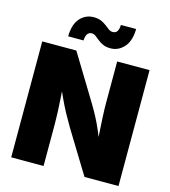

<svg xmlns="http://www.w3.org/2000/svg" viewBox="-134 -1057 1033 1164"><g transform="rotate(15 382.0 -475.0)"><path d="M45.4 0V-727.5H259.3L433.1 -441.9Q453.6 -407.7 472.9 -371.6Q492.2 -335.4 510.7 -292Q529.3 -248.5 547.9 -193.8L529.8 -184.1Q527.3 -223.6 523.9 -275.4Q520.5 -327.1 518.1 -377.2Q515.6 -427.2 515.6 -460.9V-727.5H718.8V0H505.4L342.8 -265.6Q317.9 -307.6 296.9 -346.4Q275.9 -385.3 255.6 -429.7Q235.4 -474.1 210.4 -529.8L234.4 -531.7Q238.3 -480.5 241.7 -429.9Q245.1 -379.4 246.8 -336.7Q248.5 -293.9 248.5 -265.6V0ZM454.6 -793.9Q426.8 -793.9 407.5 -802.7Q388.2 -811.5 374.3 -823.2Q360.4 -835 348.4 -843.8Q336.4 -852.5 322.8 -852.5Q305.7 -852.5 296.1 -838.6Q286.6 -824.7 285.6 -797.9H189Q190.4 -875 225.1 -912.6Q259.8 -950.2 310.1 -950.2Q337.4 -950.2 356.9 -941.7Q376.5 -933.1 390.9 -921.6Q405.3 -910.2 417.2 -901.6Q429.2 -893.1 441.9 -893.1Q462.4 -893.1 470.9 -907.5Q479.5 -921.9 480 -947.3H575.7Q574.7 -872.1 539.6 -833Q504.4 -793.9 454.6 -793.9Z"/></g></svg>

Font: Inter 17pt Black
Style: Regular
Weight: 900
Version: Version 4.001;git-66647c0bb